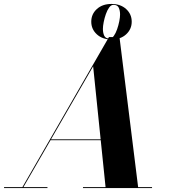

<svg xmlns="http://www.w3.org/2000/svg" viewBox="-68 -953 860 973"><path d="M394.5 -843Q394.5 -881.5 422.8 -907.2Q451 -933 497 -933Q543 -933 571.2 -907.2Q599.5 -881.5 599.5 -843Q599.5 -805 571.2 -779Q543 -753 497 -753Q451 -753 422.8 -779Q394.5 -805 394.5 -843ZM453.5 -806.5Q453.5 -786.5 460.2 -772Q467 -757.5 487 -757.5Q499 -757.5 508.8 -771Q518.5 -784.5 525.5 -804.8Q532.5 -825 536.5 -845.2Q540.5 -865.5 540.5 -879.5Q540.5 -899.5 533.8 -914Q527 -928.5 507 -928.5Q495 -928.5 485.2 -915Q475.5 -901.5 468.5 -881.5Q461.5 -861.5 457.5 -841Q453.5 -820.5 453.5 -806.5ZM-47.5 -4.5H45.5L484 -765H537.5L632 -4.5H702.5V0H352.5V-4.5H467L442.5 -242.5H188L50.5 -4.5H172.5V0H-47.5ZM404 -617 190.5 -247H442Z"/></svg>

Font: Bodoni* 36pt
Style: Bold Italic
Weight: 700
Italic angle: -13°
Version: Version 2.3